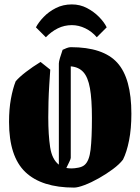

<svg xmlns="http://www.w3.org/2000/svg" viewBox="-20 -839 637 871"><path d="M208 -523Q206 -492 203.5 -453.5Q201 -415 200 -377Q199 -339 199 -307Q199 -226 207.5 -171Q216 -116 247 -92V-551Q247 -559 252 -576Q257 -593 264 -613Q272 -617 282.5 -621Q293 -625 301 -625Q448 -625 512 -554.5Q576 -484 576 -323Q576 -255 565.5 -202Q555 -149 538 -115Q522 -94 492.5 -72Q463 -50 428.5 -30.5Q394 -11 363.5 0.5Q333 12 316 12Q169 12 95 -58.5Q21 -129 21 -286Q21 -344 29.5 -390.5Q38 -437 51 -470Q67 -489 97.5 -512.5Q128 -536 164 -558ZM301 -123Q301 -118 295 -106Q289 -94 281 -77Q292 -75 305 -75Q318 -75 336 -78.5Q354 -82 364 -91Q385 -109 391 -160.5Q397 -212 397 -304Q397 -389 388 -439Q379 -489 358 -512Q337 -535 301 -538ZM306 -819Q343 -819 374.5 -802.5Q406 -786 429.5 -762Q453 -738 464 -715L419 -670Q397 -696 367 -710.5Q337 -725 306 -725Q272 -725 242.5 -710.5Q213 -696 188 -670L143 -715Q155 -738 178 -762Q201 -786 233.5 -802.5Q266 -819 306 -819Z"/></svg>

Font: Grenze Gotisch Black
Style: Regular
Weight: 900
Designer: Renata Polastri
Foundry: Omnibus-Type
Version: Version 1.001